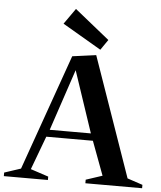

<svg xmlns="http://www.w3.org/2000/svg" viewBox="-77 -1019 899 1072"><g transform="rotate(5 372.5 -482.5)"><path d="M-15 0V-20L88 -54L73 -39L307 -700L440 -718L678 -37L661 -52L760 -19V0H442V-20L545 -54L538 -39L459 -251L475 -240H190L206 -251L127 -39L120 -56L232 -19V0ZM214 -269 205 -280H459L452 -269L326 -645H340ZM460 -750 243 -877 305 -965 500 -808Z"/></g></svg>

Font: Wittgenstein SemiBold
Style: Regular
Weight: 600
Designer: Jörg Drees
Foundry: Jörg Drees
Version: Version 1.500